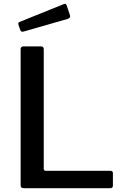

<svg xmlns="http://www.w3.org/2000/svg" viewBox="-20 -985 650 1005"><path d="M88 -727Q88 -742 102 -742H196Q209 -742 209 -727V-102Q209 -91 219 -91H557Q571 -91 571 -79V-13Q571 -7 567.5 -3.5Q564 0 557 0H105Q95 0 91.5 -4Q88 -8 88 -16V-727ZM329 -957 346 -906Q351 -891 334 -886L104 -820Q97 -818 93 -819.5Q89 -821 86 -828L77 -854Q73 -867 82 -870L315 -964Q325 -968 329 -957Z"/></svg>

Font: Libre Franklin Medium
Style: Regular
Weight: 500
Designer: Pablo Impallari, Rodrigo Fuenzalida, Nhung Nguyen
Foundry: Impallari Type
Version: Version 3.000